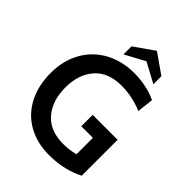

<svg xmlns="http://www.w3.org/2000/svg" viewBox="-257 -1038 1181 1181"><g transform="rotate(45 333.5 -447.5)"><path d="M36 -351Q36 -459 82.5 -541.5Q129 -624 212 -669Q295 -714 401 -714Q455 -714 506 -703Q557 -692 595 -673L583 -566Q493 -604 402 -604Q284 -604 223.5 -534.5Q163 -465 163 -352Q163 -236 223.5 -166Q284 -96 399 -96Q451 -96 502 -109V-252H401V-351H618V-39Q577 -16 516.5 -1Q456 14 386 14Q281 14 201.5 -31Q122 -76 79 -158.5Q36 -241 36 -351ZM272 -818 402 -909 532 -818V-748L402 -818L272 -748Z"/></g></svg>

Font: Cabin SemiBold
Style: Regular
Weight: 600
Designer: Pablo Impallari
Foundry: Pablo Impallari. http://www.impallari.com Igino Marini. http://www.ikern.com
Version: Version 2.200